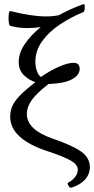

<svg xmlns="http://www.w3.org/2000/svg" viewBox="-20 -739 452 923"><path d="M323 163Q315 165 308.5 153Q302 141 309 138Q329 128 341.5 111Q354 94 354 77Q354 53 322 34Q290 15 212 -11Q29 -70 29 -178Q29 -205 39 -228.5Q49 -252 75 -279Q101 -306 150 -344Q119 -354 94.5 -378Q70 -402 70 -441Q70 -484 99 -527Q128 -570 176 -609Q144 -604 113 -604Q65 -604 29 -615Q25 -616 23 -627Q21 -638 21 -652Q21 -666 23 -676Q25 -686 29 -686Q81 -673 124 -666.5Q167 -660 203 -660Q234 -660 263 -666Q319 -697 381 -719Q386 -721 387 -712Q388 -703 386.5 -693Q385 -683 381 -681Q322 -657 269 -622Q216 -587 183 -541.5Q150 -496 150 -442Q150 -419 157.5 -397.5Q165 -376 177 -369Q218 -398 261.5 -417.5Q305 -437 334 -437Q363 -437 363 -408Q363 -378 326.5 -358Q290 -338 213 -335Q157 -292 133 -258.5Q109 -225 109 -191Q109 -116 232 -73Q329 -40 370.5 -10Q412 20 412 64Q412 99 388 125Q364 151 323 163Z"/></svg>

Font: Junicode SmExp
Style: Regular
Weight: 400
Width: 6
Designer: Peter S. Baker
Version: Version 2.205; ttfautohint (v1.8.4)